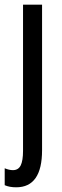

<svg xmlns="http://www.w3.org/2000/svg" viewBox="-33 -557 264 817"><path d="M36 240Q7 240 -13 231V159Q6 167 22 167Q45 167 55 147Q65 127 65 85V-537H146V82Q146 240 36 240Z"/></svg>

Font: Noto Sans Lao UI ExtCond
Style: Regular
Weight: 400
Width: 2
Designer: Monotype Design Team
Foundry: Monotype Imaging Inc.
Version: Version 2.000; ttfautohint (v1.8.4.7-5d5b)